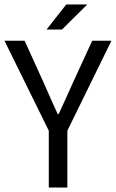

<svg xmlns="http://www.w3.org/2000/svg" viewBox="-24 -838 518 858"><path d="M-4 -656H86L170 -471Q213 -373 234 -328H238Q244 -341 267.5 -392Q291 -443 303 -471L388 -656H474L277 -254V0H194V-254ZM184 -706 272 -818H366L253 -706Z"/></svg>

Font: RibengUni
Style: Regular
Weight: 400
Designer: (1) Dr. Andrew Glass (Program Manager at Microsoft Corporation)
(2) Bivuti Chakma (Suz Moriz)
(3) Paul D. Hunt (Adobe Co
Foundry: Bivuti Chakma and Jyoti Chakma
Version: Version 1.2020